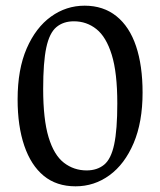

<svg xmlns="http://www.w3.org/2000/svg" viewBox="-20 -644 564 676"><path d="M246 12Q179 12 134 -25Q89 -62 65.5 -131Q42 -200 42 -294Q42 -400 74 -473.5Q106 -547 159.5 -585.5Q213 -624 278 -624Q344 -624 390 -587Q436 -550 459 -481.5Q482 -413 482 -318Q482 -214 450.5 -140Q419 -66 365.5 -27Q312 12 246 12ZM285 -44Q322 -44 346.5 -64Q371 -84 382 -135.5Q393 -187 393 -280Q393 -388 373.5 -451Q354 -514 319.5 -541.5Q285 -569 240 -569Q203 -569 178.5 -548.5Q154 -528 143 -476.5Q132 -425 132 -331Q132 -224 151 -161Q170 -98 205 -71Q240 -44 285 -44Z"/></svg>

Font: Ancizar Serif Light
Style: Regular
Weight: 400
Version: Version 8.100